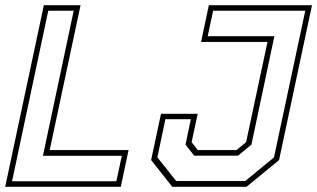

<svg xmlns="http://www.w3.org/2000/svg" viewBox="-32 -720 1222 740"><path d="M-12 0 137 -700H278.5L159.5 -141.5H463.5L433.5 0ZM14.5 -21.5H416.5L437.5 -119.5H133.5L252 -678.5H154ZM632 0 550.5 -103 588.5 -281.5H730L706.5 -172L730.5 -141.5H879.5L916.5 -172L999 -558.5H743L773 -700H1170.5L1043.5 -103L918 0ZM647 -22.5H913.5L1024 -113.5L1144.5 -678.5H789.5L768.5 -580.5H1025.5L937 -162.5L885.5 -120H716.5L683 -162.5L703.5 -260.5H605.5L574.5 -113.5Z"/></svg>

Font: Tourney ExtraLight
Style: Italic
Weight: 250
Italic angle: -12°
Version: Version 1.015